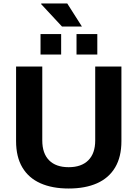

<svg xmlns="http://www.w3.org/2000/svg" viewBox="-20 -1067 788 1099"><path d="M373 12Q279 12 211.5 -18Q144 -48 108 -108.5Q72 -169 72 -259V-686H222V-263Q222 -189 261 -149.5Q300 -110 373 -110Q446 -110 485.5 -149.5Q525 -189 525 -263V-686H675V-259Q675 -169 639 -108.5Q603 -48 535.5 -18Q468 12 373 12ZM212 -755V-872H330V-755ZM418 -755V-872H537V-755ZM449 -915H335L215 -1044L217 -1047H365Z"/></svg>

Font: Archivo SemiBold
Style: Bold
Weight: 700
Version: Version 2.001